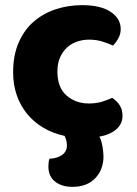

<svg xmlns="http://www.w3.org/2000/svg" viewBox="-20 -521 534 746"><path d="M231 7Q185 -3 148 -25Q111 -47 85 -79Q59 -111 45 -151.5Q31 -192 31 -240Q31 -306 52.5 -355.5Q74 -405 111 -437Q148 -469 196.5 -485Q245 -501 299 -501Q371 -501 410 -475Q449 -449 449 -408Q449 -389 440 -372.5Q431 -356 419 -344Q402 -352 378 -359.5Q354 -367 326 -367Q301 -367 278.5 -359Q256 -351 239.5 -335.5Q223 -320 213 -297Q203 -274 203 -243Q203 -181 238.5 -150Q274 -119 325 -119Q355 -119 377 -126Q399 -133 416 -141Q436 -127 446 -110.5Q456 -94 456 -71Q456 -40 432.5 -19Q409 2 366 10Q374 24 378 47Q382 70 382 87Q382 138 350 171.5Q318 205 261 205Q220 205 194 184.5Q168 164 168 126Q168 109 172 96Q204 94 222 80.5Q240 67 240 44Q240 34 237.5 24.5Q235 15 231 7Z"/></svg>

Font: BALOOCHETTANREGULAR
Style: Book
Weight: 400
Designer: Maithili Shingre and Ek Type
Foundry: Ek Type
Version: Version 1.100;PS 1.000;hotconv 1.0.88;makeotf.lib2.5.647800;